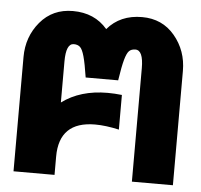

<svg xmlns="http://www.w3.org/2000/svg" viewBox="-45 -612 688 658"><g transform="rotate(5 299.0 -282.5)"><path d="M355 -341.8H243.2Q235.8 -390.1 229.2 -413.6Q222.7 -437 214.6 -444.6Q206.5 -452.1 192.9 -452.1Q166 -452.1 166 -390.1V-249Q229 -295.9 323.2 -295.9Q346.7 -295.9 372.1 -293V-173.8Q326.2 -184.1 290 -184.1Q166 -184.1 166 -63V0H24.9V-393.1Q24.9 -462.9 67.6 -513.9Q110.4 -564.9 180.2 -564.9Q254.9 -564.9 298.8 -513.2Q342.8 -564.9 418 -564.9Q487.8 -564.9 530.5 -513.9Q573.2 -462.9 573.2 -393.1V0H432.1V-390.1Q432.1 -452.1 404.8 -452.1Q391.1 -452.1 383.3 -444.6Q375.5 -437 368.9 -413.6Q362.3 -390.1 355 -341.8Z"/></g></svg>

Font: LT Superior
Style: Bold
Weight: 400
Designer: Daniel Lyons
Foundry: LyonsType
Version: Version 1.000